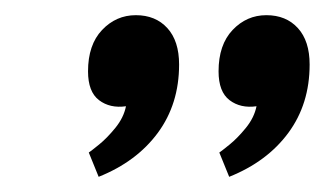

<svg xmlns="http://www.w3.org/2000/svg" viewBox="-20 -608 433 253"><path d="M97 -407Q100 -409 110.5 -417.5Q121 -426 132 -439.5Q143 -453 146 -468Q125 -465 110.5 -476Q96 -487 96 -514Q96 -549 114.5 -568.5Q133 -588 159 -588Q185 -588 200.5 -571Q216 -554 216 -523Q216 -471 188 -433Q160 -395 110 -375ZM269 -407Q272 -409 282.5 -417.5Q293 -426 304 -439.5Q315 -453 318 -468Q297 -465 282.5 -476Q268 -487 268 -514Q268 -549 286.5 -568.5Q305 -588 331 -588Q357 -588 372.5 -571Q388 -554 388 -523Q388 -471 360 -433Q332 -395 282 -375Z"/></svg>

Font: Neutral Grotesk
Style: Italic
Weight: 400
Italic angle: -8°
Designer: Nawras Khrais
Foundry: Nawras Khrais
Version: Version 1.000